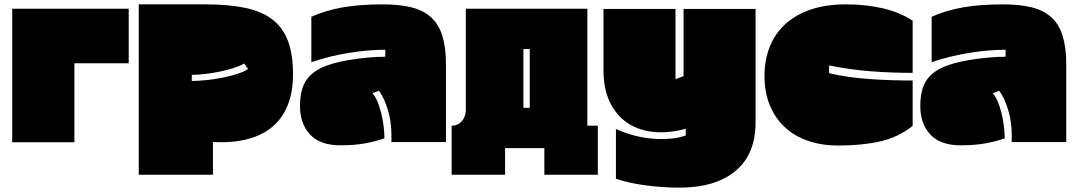

<svg xmlns="http://www.w3.org/2000/svg" viewBox="-20 -607 4933 880"><path d="M321 45H36V-567H570V-317H321Z M923 -587Q1030 -587 1106 -570.5Q1182 -554 1230 -516.5Q1278 -479 1300.5 -417.5Q1323 -356 1323 -267Q1323 -107 1229.5 -27Q1136 53 956 44V194H616V-587ZM1099 -316Q1081 -305 1051.5 -295.5Q1022 -286 988.5 -279Q955 -272 921 -268Q887 -264 859 -264V-236Q887 -236 923 -239.5Q959 -243 995 -250Q1031 -257 1063.5 -267Q1096 -277 1117 -291Z M1355 -121Q1355 -199 1385.5 -242Q1416 -285 1482 -308Q1507 -317 1539 -324Q1571 -331 1606 -336Q1641 -341 1677 -344Q1713 -347 1746 -347V-379Q1670 -379 1581.5 -365Q1493 -351 1407 -322V-530Q1471 -559 1549.5 -573Q1628 -587 1734 -587Q1812 -587 1867 -573Q1922 -559 1957 -526.5Q1992 -494 2008 -441Q2024 -388 2024 -311V44H1774V10Q1774 -49 1758 -102.5Q1742 -156 1717 -191L1687 -180Q1700 -165 1710 -141.5Q1720 -118 1727 -89.5Q1734 -61 1738 -30.5Q1742 0 1742 27Q1703 41 1654 50Q1605 59 1540 59Q1447 59 1401 9.5Q1355 -40 1355 -121Z M2672 -567V-31H2720V194H2475V72H2295V194H2050V-31Q2079 -31 2097 -52Q2115 -73 2115 -104V-567ZM2379 -113H2408V-382H2379Z M3443 -46Q3443 100 3351 176.5Q3259 253 3094 253Q3017 253 2938.5 242.5Q2860 232 2803 212V-16Q2842 2 2885 13.5Q2928 25 2970.5 28.5Q3013 32 3052.5 28.5Q3092 25 3123 14V-17Q3043 5 2974 -2.5Q2905 -10 2854.5 -44.5Q2804 -79 2775 -139.5Q2746 -200 2746 -284V-566H3076V-244L3113 -258V-566H3443Z M3484 -259Q3484 -334 3509 -395Q3534 -456 3581.5 -498.5Q3629 -541 3698 -564Q3767 -587 3856 -587Q3950 -587 4028 -568.5Q4106 -550 4163 -512V-273Q4064 -273 3969 -280.5Q3874 -288 3780 -307V-272Q3823 -261 3871 -254.5Q3919 -248 3968.5 -244.5Q4018 -241 4067.5 -239.5Q4117 -238 4163 -238V-30Q4096 23 4012.5 41.5Q3929 60 3822 60Q3746 60 3683.5 38.5Q3621 17 3577 -24Q3533 -65 3508.5 -124Q3484 -183 3484 -259Z M4198 -121Q4198 -199 4228.5 -242Q4259 -285 4325 -308Q4350 -317 4382 -324Q4414 -331 4449 -336Q4484 -341 4520 -344Q4556 -347 4589 -347V-379Q4513 -379 4424.5 -365Q4336 -351 4250 -322V-530Q4314 -559 4392.5 -573Q4471 -587 4577 -587Q4655 -587 4710 -573Q4765 -559 4800 -526.5Q4835 -494 4851 -441Q4867 -388 4867 -311V44H4617V10Q4617 -49 4601 -102.5Q4585 -156 4560 -191L4530 -180Q4543 -165 4553 -141.5Q4563 -118 4570 -89.5Q4577 -61 4581 -30.5Q4585 0 4585 27Q4546 41 4497 50Q4448 59 4383 59Q4290 59 4244 9.5Q4198 -40 4198 -121Z"/></svg>

Font: ChangwonDangamAsac Bold
Style: Regular
Weight: 700
Designer: Choi Chi-young, Lee Youngbeen, Kim Jungjin, Yoon Jihee, Han Dohee
Foundry: YoonDesign Inc.
Version: Version 1.010;Build 20210623